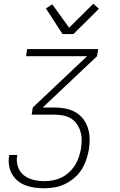

<svg xmlns="http://www.w3.org/2000/svg" viewBox="-20 -782 640 1025"><path d="M215 223Q189 223 163.5 219.5Q138 216 115 207Q92 198 73.5 182.5Q55 167 43.5 146Q32 125 28 99.5Q24 74 29 48V45H72V48Q68 68 71 88Q74 108 83 124.5Q92 141 106.5 153Q121 165 139.5 172Q158 179 177.5 182Q197 185 218 185Q240 185 263.5 180.5Q287 176 308.5 165.5Q330 155 348.5 138Q367 121 380 100.5Q393 80 400.5 57.5Q408 35 412 13Q416 -11 416 -34.5Q416 -58 409.5 -79.5Q403 -101 390.5 -119.5Q378 -138 359 -149.5Q340 -161 317.5 -165.5Q295 -170 271 -170H149L155 -208L445 -482H119L125 -520H504L498 -482L208 -208H271Q301 -208 329.5 -202.5Q358 -197 382.5 -183Q407 -169 424 -147Q441 -125 449.5 -98Q458 -71 458.5 -41Q459 -11 454 19Q449 46 439.5 73.5Q430 101 414 125.5Q398 150 374.5 169.5Q351 189 324.5 201.5Q298 214 270 218.5Q242 223 215 223ZM314 -600 225 -737 259 -759 349 -634 478 -762 508 -735 372 -600Z"/></svg>

Font: Iosevka Aile XLt Obl
Style: Regular
Weight: 200
Italic angle: -9°
Designer: Belleve Invis
Foundry: Belleve Invis
Version: Version 31.1.0; ttfautohint (v1.8.4)